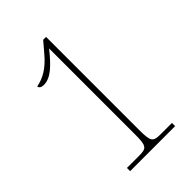

<svg xmlns="http://www.w3.org/2000/svg" viewBox="-214 -806 893 893"><g transform="rotate(-45 232.5 -359.0)"><path d="M98 0H394V-21H319C270 -21 263 -30 263 -106V-718H244L204 -671C156 -613 115 -593 71 -584C71 -574 82 -567 98 -567C143 -567 183 -605 235 -670V-106C235 -30 228 -21 179 -21H98Z"/></g></svg>

Font: Noto Serif Hebrew Condensed Thin
Style: Regular
Weight: 100
Width: 3
Designer: Monotype Design Team
Foundry: Monotype Imaging Inc.
Version: Version 2.004